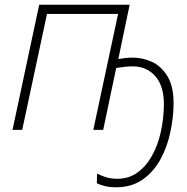

<svg xmlns="http://www.w3.org/2000/svg" viewBox="-20 -550 790 813"><path d="M471 243Q443 243 422.5 237.5Q402 232 390 226L391 185Q404 192 426 199.5Q448 207 477 207Q525 207 561.5 181Q598 155 623 110.5Q648 66 660.5 10.5Q673 -45 674 -104Q675 -184 638.5 -226.5Q602 -269 541 -269Q520 -269 503 -266.5Q486 -264 472 -262L417 0H375L480 -491H179L74 0H33L146 -530H529L481 -300Q492 -302 508.5 -304Q525 -306 543 -306Q584 -306 623.5 -288Q663 -270 689.5 -226.5Q716 -183 715 -105Q714 -50 701 11Q688 72 659.5 124.5Q631 177 584.5 210Q538 243 471 243Z"/></svg>

Font: Noto Sans Disp ExtLt
Style: Italic
Weight: 200
Italic angle: -12°
Designer: Monotype Design Team
Foundry: Monotype Imaging Inc.
Version: Version 2.000;GOOG;noto-source:20170915:90ef993387c0